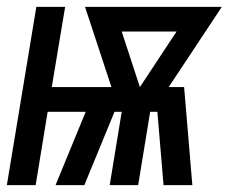

<svg xmlns="http://www.w3.org/2000/svg" viewBox="-41 -540 667 560"><path d="M-21 0 65 -520H149L110 -286H284L207 -520H606L451 -286H496L520 0H436L418 -214H397L362 0H279L314 -214H293L205 0H121L209 -214H98L63 0ZM367 -286 474 -448H314Z"/></svg>

Font: Iosevka SmBd Ex Obl
Style: Regular
Weight: 600
Width: 7
Italic angle: -9°
Monospace: yes
Designer: Belleve Invis
Foundry: Belleve Invis
Version: Version 32.5.0; ttfautohint (v1.8.4)